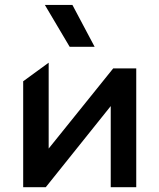

<svg xmlns="http://www.w3.org/2000/svg" viewBox="-20 -780 664 800"><path d="M76.6 0V-441.4L182.8 -518.8V-161L451.7 -495H547.7V0H441.4V-338L170.7 0ZM270.3 -585 166.9 -759.5H281.7L374.3 -585Z"/></svg>

Font: Geologica-Sharp
Style: Regular
Weight: 100
Designer: Sindre Bremnes, Frode Helland
Foundry: Monokrom Skriftforlag AS
Version: Version 1.010;gftools[0.9.28]